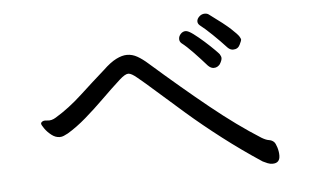

<svg xmlns="http://www.w3.org/2000/svg" viewBox="-43 -716 1087 672"><g transform="rotate(-5 500.0 -380.0)"><path d="M786 -518Q776 -518 767 -527Q745 -551 719.5 -575.5Q694 -600 677 -613Q670 -619 670 -627Q670 -636 678.5 -644Q687 -652 698 -652Q707 -652 713 -647Q764 -610 785.5 -590Q807 -570 812 -562Q817 -554 817 -550Q817 -547 810 -532.5Q803 -518 786 -518ZM735 -471Q732 -467 726.5 -463.5Q721 -460 713 -460Q703 -460 693 -470Q671 -495 648 -519Q625 -543 608 -556Q601 -562 601 -571Q601 -581 608.5 -589Q616 -597 626 -597Q635 -597 652.5 -584Q670 -571 689 -554Q708 -537 722 -523Q736 -509 738 -506Q743 -498 743 -492Q743 -484 735 -471ZM329 -486Q355 -511 376 -521.5Q397 -532 414 -532Q433 -532 450.5 -522Q468 -512 487 -495Q594 -401 685.5 -327Q777 -253 858 -202Q873 -193 883.5 -191.5Q894 -190 901 -183Q906 -178 910.5 -163.5Q915 -149 915 -135Q915 -108 889 -108Q880 -108 871.5 -111.5Q863 -115 855 -119Q785 -165 720 -215Q655 -265 601 -312Q547 -359 506.5 -395Q466 -431 445 -448Q424 -466 413 -466Q402 -466 382 -448Q350 -419 316.5 -386Q283 -353 249.5 -324Q216 -295 184 -276Q176 -272 169.5 -269Q163 -266 155 -266Q140 -266 126 -277Q112 -288 103 -301Q94 -314 94 -318Q94 -321 95 -322Q101 -330 116 -327.5Q131 -325 147 -335Q195 -364 241 -406.5Q287 -449 329 -486Z"/></g></svg>

Font: Moon Stars Kai T HW
Style: Regular
Weight: 400
Designer: GuiWonder
Version: Version 1.101